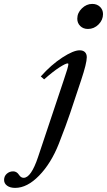

<svg xmlns="http://www.w3.org/2000/svg" viewBox="-161 -709 534 958"><path d="M277.8 -564.5Q254.4 -564.5 239.5 -579.1Q224.6 -593.8 224.6 -615.7Q224.6 -645 247.6 -667.2Q270.5 -689.5 299.3 -689.5Q322.8 -689.5 337.9 -675Q353 -660.6 353 -638.7Q353 -609.4 330.6 -586.9Q308.1 -564.5 277.8 -564.5ZM-85.4 228.5Q-110.4 228.5 -125.5 217.5Q-140.6 206.5 -140.6 189Q-140.6 169.9 -127.2 158Q-113.8 146 -95.2 146Q-77.1 146 -65.4 164.6Q-56.2 178.2 -43 178.2Q-5.9 178.2 28.8 74.7L156.7 -308.1Q180.2 -376 180.2 -389.2Q180.2 -392.6 176.3 -392.6Q166.5 -392.6 135.5 -372.8Q104.5 -353 59.1 -313L42.5 -327.6Q94.2 -385.7 149.9 -421.9Q205.6 -458 236.3 -458Q253.4 -458 262.7 -449Q272 -439.9 272 -423.3Q272 -393.6 243.7 -308.6L189 -144.5Q169.9 -87.4 132.3 8.8Q93.8 106 34.2 167.2Q-25.4 228.5 -85.4 228.5Z"/></svg>

Font: Elstob 8pt Medium
Style: Italic
Weight: 500
Italic angle: -20°
Designer: Peter S. Baker
Version: Version 1.015